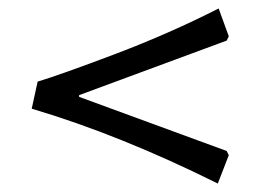

<svg xmlns="http://www.w3.org/2000/svg" viewBox="-20 -479 616 454"><path d="M495 -45Q264 -160 55 -222L69 -286Q125 -303 253 -351.5Q381 -400 497 -459L521 -393L516 -383L167 -254V-250L516 -122L521 -112Z"/></svg>

Font: Almendra
Style: Bold Italic
Weight: 700
Italic angle: -12°
Designer: Ana Sanfelippo
Foundry: Ana Sanfelippo
Version: Version 1.004